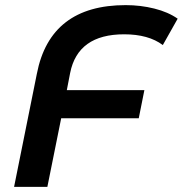

<svg xmlns="http://www.w3.org/2000/svg" viewBox="-20 -730 714 750"><path d="M254 -445 241 -378H544L522 -268H219L165 0H35L124 -442Q176 -710 471 -710Q529 -710 583 -696.5Q637 -683 674 -657L616 -554Q560 -596 465 -596Q284 -596 254 -445Z"/></svg>

Font: Montserrat Alternates SemiBold
Style: Italic
Weight: 600
Italic angle: -11.3°
Designer: Julieta Ulanovsky
Foundry: Julieta Ulanovsky
Version: Version 7.200